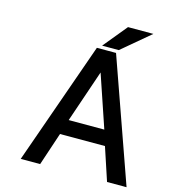

<svg xmlns="http://www.w3.org/2000/svg" viewBox="-116 -885 875 979"><g transform="rotate(15 321.5 -395.5)"><path d="M423.3 -665H335.4L438.5 -790.5H572.3ZM539.6 0 481.9 -174.3H244.6L186.5 0H84L312.5 -647.5H413.6L642.6 0ZM363.3 -530.8 269 -254.4H457Z"/></g></svg>

Font: Meera Inimai
Style: Regular
Weight: 400
Version: 2.0.0+20160526